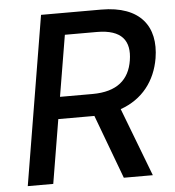

<svg xmlns="http://www.w3.org/2000/svg" viewBox="-52 -775 751 824"><g transform="rotate(-5 323.5 -363.5)"><path d="M34.4 0H144.2L190 -275.2H338.8H345.5L448.2 0H573.2L460.6 -294.4C555.4 -327.8 612.2 -402 628.6 -499.3C650.6 -633.9 583.1 -727.3 414.4 -727.3H155.2ZM205.6 -369.7 249.6 -633.2H387.4C495.4 -633.2 531.2 -582.4 517.8 -499.3C504.6 -417.6 452.4 -369.7 345.2 -369.7Z"/></g></svg>

Font: Magic Ui Pro Medium
Style: Italic
Weight: 500
Italic angle: -9.39999°
Designer: Stefan Endress, Andreas Faust
Version: Version 1.000;FEAKit 1.0